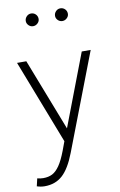

<svg xmlns="http://www.w3.org/2000/svg" viewBox="-110 -859 725 1163"><g transform="rotate(-10 252.5 -277.5)"><path d="M20 0ZM485 -520 257 74Q222 165 178 205Q134 245 68 245Q44 245 20 237L31 190Q49 195 68 195Q100 195 123.5 183Q147 171 168.5 140Q190 109 212 51L232 -3L32 -520H89L261 -77L430 -520ZM128 -760Q128 -776 139.5 -788Q151 -800 167 -800Q184 -800 195.5 -788.5Q207 -777 207 -760Q207 -745 195 -733.5Q183 -722 167 -722Q151 -722 139.5 -733.5Q128 -745 128 -760ZM308 -760Q308 -776 319.5 -788Q331 -800 347 -800Q364 -800 375.5 -788.5Q387 -777 387 -760Q387 -745 375 -733.5Q363 -722 347 -722Q331 -722 319.5 -733.5Q308 -745 308 -760Z"/></g></svg>

Font: Martel Sans ExtraLight
Style: Regular
Weight: 275
Designer: Dan Reynolds and Mathieu Réguer
Foundry: Dan Reynolds and Mathieu Réguer
Version: Version 1.002; ttfautohint (v1.1) -l 5 -r 5 -G 72 -x 0 -D la